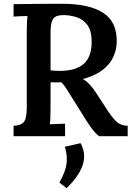

<svg xmlns="http://www.w3.org/2000/svg" viewBox="-20 -722 707 1018"><path d="M52 0V-55Q93 -57 107.5 -76.5Q122 -96 122 -154V-553Q122 -578 123 -601Q124 -624 126 -637Q109 -637 87 -636Q65 -635 52 -634V-700Q118 -701 184.5 -701.5Q251 -702 317 -702Q454 -701 527.5 -653.5Q601 -606 599 -499Q598 -457 580 -418.5Q562 -380 522.5 -350Q483 -320 419 -303Q438 -293 455.5 -274Q473 -255 488 -232L542 -149Q572 -102 595.5 -79Q619 -56 657 -55V0H505Q484 -17 465.5 -42Q447 -67 427 -100L355 -215Q342 -236 330.5 -254Q319 -272 305 -286Q289 -285 276 -285Q263 -285 248 -286V-150Q248 -122 247 -98.5Q246 -75 244 -63Q261 -64 286.5 -65Q312 -66 325 -66V0ZM300 -346Q383 -347 424.5 -384Q466 -421 466 -500Q466 -560 442.5 -590.5Q419 -621 384 -631.5Q349 -642 315 -642Q276 -642 262 -622.5Q248 -603 248 -550V-349Q260 -348 273 -347Q286 -346 300 -346ZM333 276 295 246Q328 187 333 144.5Q338 102 324 56L407 37Q426 71 426 107Q426 149 400.5 192.5Q375 236 333 276Z"/></svg>

Font: Lora SemiBold
Style: Regular
Weight: 600
Designer: Olga Karpushina, Alexei Vanyashin (Cyrillic)
Foundry: Cyreal
Version: Version 3.011; ttfautohint (v1.8.4.7-5d5b)